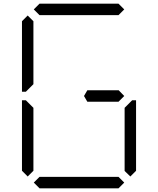

<svg xmlns="http://www.w3.org/2000/svg" viewBox="-20 -1020 856 1040"><path d="M163 -969 194 -1000H622L653 -969L622 -938H620H439H377H196H194ZM653 -31 622 0H194L163 -31L194 -62H196H377H439H620H622ZM655 -436 696 -477H717V-95L686 -64L655 -94ZM130 -64 99 -95V-477H120L130 -467L161 -436V-125V-108V-95ZM130 -533 120 -523H99V-905L130 -936L161 -905V-892V-564ZM609 -531H623L653 -500L622 -469H609H485H461H453L435 -500L453 -531H461H485Z"/></svg>

Font: DSEG14 Classic Mini
Style: Light
Weight: 300
Designer: Keshikan(Twitter:@keshinomi_88pro)
Version: Version 0.46